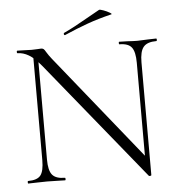

<svg xmlns="http://www.w3.org/2000/svg" viewBox="-55 -834 835 900"><g transform="rotate(-5 362.5 -383.5)"><path d="M118 -602 140 -600V-104Q140 -53 157 -32.5Q174 -12 216 -12Q219 -12 219 -6Q219 0 216 0Q192 0 179 -1L131 -2L82 -1Q69 0 43 0Q41 0 41 -6Q41 -12 43 -12Q86 -12 102 -32Q118 -52 118 -104ZM609 13 157 -543Q125 -582 98.5 -597.5Q72 -613 46 -613Q43 -613 43 -619Q43 -625 46 -625L82 -624Q93 -623 113 -623Q130 -623 141 -624Q152 -625 158 -625Q165 -625 169.5 -621.5Q174 -618 180 -607Q191 -589 204 -573L613 -65L621 11Q621 13 616 14Q611 15 609 13ZM621 11 599 -20V-520Q599 -571 583 -592Q567 -613 525 -613Q523 -613 523 -619Q523 -625 525 -625L563 -624Q593 -622 611 -622Q628 -622 660 -624L699 -625Q702 -625 702 -619Q702 -613 699 -613Q656 -613 638.5 -592Q621 -571 621 -520ZM275 -678Q271 -678 270 -682.5Q269 -687 272 -689Q318 -710 394 -754L444 -782Q448 -784 464.5 -778Q481 -772 493.5 -764.5Q506 -757 499 -756Q437 -741 385.5 -722.5Q334 -704 277 -679Z"/></g></svg>

Font: Cormorant Unicase Light
Style: Regular
Weight: 300
Designer: Christian Thalmann (Catharsis Fonts)
Foundry: Catharsis Fonts
Version: Version 4.000